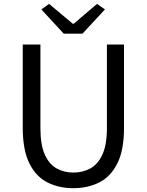

<svg xmlns="http://www.w3.org/2000/svg" viewBox="-20 -964 761 997"><path d="M360.8 13.2Q286.1 13.2 226.6 -16.6Q167 -46.4 132.6 -115.5Q98.1 -184.6 98.1 -301.8V-732.9H189.9V-299.8Q189.9 -211.9 212.6 -161.4Q235.4 -110.8 274.2 -89.4Q313 -67.9 360.8 -67.9Q409.7 -67.9 449 -89.4Q488.3 -110.8 511.7 -161.4Q535.2 -211.9 535.2 -299.8V-732.9H624V-301.8Q624 -184.6 589.4 -115.5Q554.7 -46.4 495.1 -16.6Q435.5 13.2 360.8 13.2ZM311 -789.1 194.8 -915 234.9 -943.8 357.9 -840.8H362.8L483.9 -943.8L524.9 -915L408.2 -789.1Z"/></svg>

Font: Source Han Sans CN
Style: Regular
Weight: 400
Designer: Ryoko NISHIZUKA  (kana, bopomofo & ideographs); Paul D. Hunt (Latin, Greek & Cyrillic); Sandoll Communications , Soo-you
Foundry: Adobe
Version: Version 2.004;hotconv 1.0.118;makeotfexe 2.5.65603